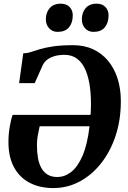

<svg xmlns="http://www.w3.org/2000/svg" viewBox="-20 -992 685 1024"><path d="M82 -548.5 104 -707.5Q124 -708 144 -714.5Q164 -721 192 -729.5Q220 -738 262.8 -744.5Q305.5 -751 370 -751Q429 -751 476 -729.5Q523 -708 556.2 -668Q589.5 -628 607 -573.2Q624.5 -518.5 624.5 -452Q624.5 -351.5 596.2 -267Q568 -182.5 518.2 -120Q468.5 -57.5 403.5 -23.2Q338.5 11 264.5 11Q191 11 137 -17.8Q83 -46.5 54 -101.2Q25 -156 25 -234Q25 -277 32.2 -318Q39.5 -359 47.5 -379.5H462.5Q463.5 -383.5 463.8 -387.8Q464 -392 464.2 -396.5Q464.5 -401 464.5 -405.5Q467 -469.5 460.2 -523.2Q453.5 -577 437 -616.5Q420.5 -656 392.5 -677.8Q364.5 -699.5 324.5 -699.5Q294.5 -699.5 271.8 -693Q249 -686.5 233.5 -675Q218 -663.5 209 -647L165 -548.5ZM457.5 -318.5H191.5Q185.5 -292 181.2 -268Q177 -244 177 -217.5Q177 -180.5 182.5 -149.5Q188 -118.5 200.8 -95.8Q213.5 -73 234.2 -60.5Q255 -48 285.5 -48Q325 -48 359.8 -75Q394.5 -102 420.2 -161.2Q446 -220.5 457.5 -318.5ZM287 -822Q259.5 -822 241.8 -841.5Q224 -861 224.5 -890.5Q225.5 -928 246.5 -950.2Q267.5 -972.5 302.5 -972.5Q335.5 -972.5 352.2 -953.8Q369 -935 368 -907.5Q367.5 -869.5 347.5 -845.8Q327.5 -822 287 -822ZM478.5 -822Q451 -822 433.5 -841.5Q416 -861 416.5 -890.5Q417.5 -928 438.2 -950.2Q459 -972.5 494 -972.5Q526 -972.5 543 -953.8Q560 -935 559 -907.5Q558.5 -869.5 538.5 -845.8Q518.5 -822 478.5 -822Z"/></svg>

Font: Merriweather 28pt ExtraBold
Style: Italic
Weight: 800
Italic angle: -7.8°
Version: Version 2.101